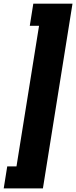

<svg xmlns="http://www.w3.org/2000/svg" viewBox="-72 -853 414 1043"><path d="M108.9 -833H321.8L161.1 170.4H-51.8L-32.7 50.8H17.6L140.1 -712.9H89.8Z"/></svg>

Font: Roboto-BlackItalic
Style: Italic
Weight: 900
Italic angle: -12°
Designer: Google
Version: Version 1.100141; 2013